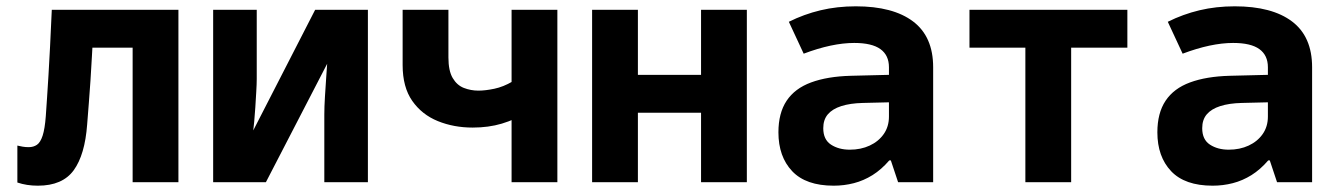

<svg xmlns="http://www.w3.org/2000/svg" viewBox="-20 -577 4240 608"><path d="M100 11Q82 11 66 8.5Q50 6 35 1V-116Q43 -114 52 -112.5Q61 -111 71 -111Q86 -111 97 -118.5Q108 -126 115 -147.5Q122 -169 125 -209Q127 -236 129 -267.5Q131 -299 133.5 -338.5Q136 -378 138.5 -429Q141 -480 144 -546H545V0H400V-426H205L276 -487Q273 -438 271 -397.5Q269 -357 266.5 -322Q264 -287 261.5 -253Q259 -219 256 -183Q249 -87 213.5 -38Q178 11 100 11Z M655 0V-546H793V-327Q793 -311 791.5 -286.5Q790 -262 788.5 -237Q787 -212 785 -192Q783 -172 782 -164L978 -546H1145V0H1007V-214Q1007 -239 1009 -271Q1011 -303 1013 -332Q1015 -361 1016 -375L822 0Z M1600 0V-227L1658 -225Q1611 -198 1569 -185.5Q1527 -173 1477 -173Q1417 -173 1366.5 -193.5Q1316 -214 1285.5 -257.5Q1255 -301 1255 -371V-546H1400V-395Q1400 -353 1413.5 -330Q1427 -307 1449 -298.5Q1471 -290 1495 -290Q1517 -290 1545.5 -296Q1574 -302 1603 -319Q1632 -336 1653 -369L1600 -270V-546H1745V0Z M1855 0V-546H2000V-340H2200V-546H2345V0H2200V-220H2000V0Z M2620 11Q2532 11 2488.5 -35Q2445 -81 2445 -158Q2445 -219 2471 -258Q2497 -297 2548.5 -316Q2600 -335 2674 -337L2795 -340V-364Q2795 -402 2768 -421.5Q2741 -441 2685 -441Q2650 -441 2610 -432.5Q2570 -424 2525 -407L2478 -508Q2526 -532 2578.5 -544.5Q2631 -557 2690 -557Q2808 -557 2871.5 -509Q2935 -461 2935 -364V0H2824L2801 -69H2796Q2771 -40 2743 -22.5Q2715 -5 2684 3Q2653 11 2620 11ZM2671 -103Q2706 -103 2734 -116Q2762 -129 2778.5 -152.5Q2795 -176 2795 -208V-253L2712 -251Q2672 -250 2644 -241Q2616 -232 2601.5 -215Q2587 -198 2587 -171Q2587 -135 2611.5 -119Q2636 -103 2671 -103Z M3227 0V-426H3050V-546H3550V-426H3372V0Z M3820 11Q3732 11 3688.5 -35Q3645 -81 3645 -158Q3645 -219 3671 -258Q3697 -297 3748.5 -316Q3800 -335 3874 -337L3995 -340V-364Q3995 -402 3968 -421.5Q3941 -441 3885 -441Q3850 -441 3810 -432.5Q3770 -424 3725 -407L3678 -508Q3726 -532 3778.5 -544.5Q3831 -557 3890 -557Q4008 -557 4071.5 -509Q4135 -461 4135 -364V0H4024L4001 -69H3996Q3971 -40 3943 -22.5Q3915 -5 3884 3Q3853 11 3820 11ZM3871 -103Q3906 -103 3934 -116Q3962 -129 3978.5 -152.5Q3995 -176 3995 -208V-253L3912 -251Q3872 -250 3844 -241Q3816 -232 3801.5 -215Q3787 -198 3787 -171Q3787 -135 3811.5 -119Q3836 -103 3871 -103Z"/></svg>

Font: Noto Sans Mono
Style: Bold
Weight: 700
Designer: Monotype Design Team
Foundry: Monotype Imaging Inc.
Version: Version 2.014